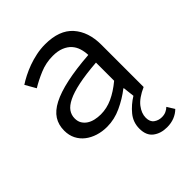

<svg xmlns="http://www.w3.org/2000/svg" viewBox="-203 -615 957 957"><g transform="rotate(-45 275.0 -136.5)"><path d="M408 -5Q369 19 341 53Q313 87 313 132Q313 180 342.5 202.5Q372 225 416 225Q445 225 468.5 215.5Q492 206 509 189L485 150Q476 159 463 165Q450 171 433 171Q410 171 392 158Q374 145 374 116Q374 85 397.5 54.5Q421 24 475 0V-298Q475 -389 426.5 -443.5Q378 -498 278 -498Q246 -498 215 -491.5Q184 -485 156.5 -475Q129 -465 104.5 -452.5Q80 -440 62 -428L94 -372Q128 -393 172 -411.5Q216 -430 264 -430Q299 -430 323.5 -420Q348 -410 363 -393.5Q378 -377 385 -355Q392 -333 393 -308Q299 -301 232 -286.5Q165 -272 122.5 -250Q80 -228 60.5 -197.5Q41 -167 41 -126Q41 -93 54 -67.5Q67 -42 89.5 -24.5Q112 -7 142 2.5Q172 12 206 12Q258 12 307.5 -11Q357 -34 398 -66H401ZM393 -126Q351 -91 310.5 -72.5Q270 -54 228 -54Q207 -54 187.5 -58.5Q168 -63 153.5 -72.5Q139 -82 130 -96.5Q121 -111 121 -132Q121 -156 134.5 -175.5Q148 -195 179.5 -210.5Q211 -226 263 -237Q315 -248 393 -254Z"/></g></svg>

Font: Codetta
Style: Regular
Weight: 400
Italic angle: -11°
Designer: Ulrich Proeller
Foundry: PROSA GmbH
Version: Version 2.00;September 29, 2018;FontCreator 11.5.0.2427 64-b